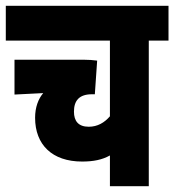

<svg xmlns="http://www.w3.org/2000/svg" viewBox="-20 -642 601 662"><path d="M561 -502V-622H0V-502H359V-241C340 -219 316 -205 286 -205C250 -205 235 -225 235 -257C235 -295 253 -317 297 -317H307L315 -433C301 -435 284 -436 271 -436H30V-316L129 -321C112 -301 101 -272 101 -236C101 -143 160 -85 263 -85C302 -85 332 -91 359 -106V0H493V-502Z"/></svg>

Font: Noto Sans Devanagari UI ExtraCondensed ExtraBold
Style: Regular
Weight: 800
Width: 2
Designer: Jelle Bosma - Monotype Design Team
Foundry: Monotype Imaging Inc.
Version: Version 2.003